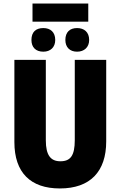

<svg xmlns="http://www.w3.org/2000/svg" viewBox="-20 -1051 679 1081"><path d="M477 -1031H163V-929H477ZM224 -893C181 -893 157 -870 157 -826C157 -785 181 -760 224 -760C264 -760 291 -785 291 -826C291 -870 264 -893 224 -893ZM414 -893C373 -893 348 -870 348 -826C348 -785 373 -760 414 -760C454 -760 482 -785 482 -826C482 -870 454 -893 414 -893ZM578 -255V-714H401V-262C401 -175 377 -143 320 -143C266 -143 238 -176 238 -261V-714H61V-251C61 -79 152 10 317 10C488 10 578 -85 578 -255Z"/></svg>

Font: Noto Sans Condensed Black
Style: Regular
Weight: 900
Width: 3
Designer: Monotype Design Team
Foundry: Monotype Imaging Inc.
Version: Version 2.013